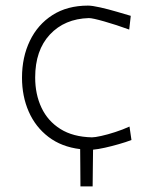

<svg xmlns="http://www.w3.org/2000/svg" viewBox="-20 -525 540 685"><path d="M267 140Q267 103.5 266.5 68.2Q266 33 266 7Q199.5 -1 153 -36.5Q106.5 -72 82.5 -126.8Q58.5 -181.5 58.5 -248Q58.5 -321 86.5 -379.2Q114.5 -437.5 167.2 -471.2Q220 -505 294 -505Q309 -505 337.8 -498.5Q366.5 -492 396.5 -483.2Q426.5 -474.5 446.5 -468.5L441 -419.5Q394.5 -436.5 352.2 -448.5Q310 -460.5 297 -460.5Q210.5 -458 158 -401.8Q105.5 -345.5 105.5 -248.5Q105.5 -188.5 128 -140.8Q150.5 -93 195.5 -64.8Q240.5 -36.5 308 -35Q318.5 -35 341.2 -40Q364 -45 391 -53.8Q418 -62.5 442 -73.5L449 -25.5Q429.5 -18 404.2 -10.8Q379 -3.5 354.2 2Q329.5 7.5 312 9Q311.5 41.5 311.2 74.5Q311 107.5 310.5 140Z"/></svg>

Font: Commissioner Loud ExtraLight
Style: Regular
Weight: 200
Designer: Kostas Bartsokas
Foundry: Kostas Bartsokas
Version: Version 1.000; ttfautohint (v1.8.3)